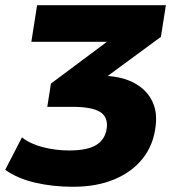

<svg xmlns="http://www.w3.org/2000/svg" viewBox="-59 -523 690 735"><path d="M221 192Q142 192 74.5 176Q7 160 -39 127L25 3Q57 28 105.5 40.5Q154 53 206 53Q277 53 311 31Q345 9 350 -35Q354 -77 322.5 -95.5Q291 -114 218 -114H122L136 -203L408 -406L391 -363H61L83 -503H576L557 -382L315 -204L269 -233H326Q398 -233 447.5 -209Q497 -185 520.5 -142Q544 -99 537 -42Q529 31 488 83Q447 135 379 163.5Q311 192 221 192Z"/></svg>

Font: Nunito Sans 8pt Black
Style: Italic
Weight: 900
Italic angle: -9°
Version: Version 3.101;gftools[0.9.27]